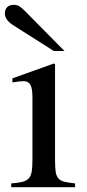

<svg xmlns="http://www.w3.org/2000/svg" viewBox="-29 -776 359 796"><path d="M199.2 -509.8V-113.3Q199.2 -83 201.7 -64.9Q204.1 -46.9 212.9 -36.6Q221.7 -26.4 237.8 -22.5Q253.9 -18.6 282.2 -15.6V0H17.6V-15.6Q46.9 -17.6 64 -22Q81.1 -26.4 90.3 -36.6Q99.6 -46.9 102.5 -64.9Q105.5 -83 105.5 -113.3V-372.1Q105.5 -409.2 97.2 -424.3Q88.9 -439.5 69.3 -439.5Q61.5 -439.5 51.3 -438.5Q41 -437.5 30.3 -435.5L22.5 -434.6V-451.2L194.3 -512.7ZM194.3 -564.5 23.4 -672.9Q-8.8 -694.3 -8.8 -720.7Q-8.8 -737.3 1 -746.6Q10.7 -755.9 28.3 -755.9Q42 -755.9 51.3 -750Q60.5 -744.1 75.2 -729.5L238.3 -564.5Z"/></svg>

Font: Jomolhari
Style: Regular
Weight: 400
Designer: Christopher J. Fynn
Foundry: Christopher  J.  Fynn (Karma Drubgy¸ Tenzin).
Version: Version alpha 0.003c 2006